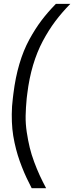

<svg xmlns="http://www.w3.org/2000/svg" viewBox="-20 -860 386 1000"><path d="M46.9 -348.1 49.8 -372.1Q60.1 -456.1 81.1 -527.1Q102.1 -598.1 132.8 -654.3Q163.6 -710.4 196 -753.4Q228.5 -796.4 271 -839.8H346.2Q301.8 -794.4 267.6 -748.8Q233.4 -703.1 203.1 -646.5Q172.9 -589.8 152.3 -521Q131.8 -452.1 122.1 -372.1L119.1 -348.1Q114.3 -298.3 113.5 -256.6Q112.8 -214.8 119.4 -171.4Q126 -127.9 134.8 -91.6Q143.6 -55.2 158 -16.6Q172.4 22 187 53.7Q201.7 85.4 220.2 120.1H145Q129.9 90.8 118.4 66.4Q106.9 42 94.2 9.8Q81.5 -22.5 72.5 -51.8Q63.5 -81.1 55.7 -116.9Q47.9 -152.8 44.4 -188.2Q41 -223.6 41.3 -264.9Q41.5 -306.2 46.9 -348.1Z"/></svg>

Font: Cooper Hewitt
Style: Book Italic
Weight: 706
Designer: Village Type and Design LLC
Foundry: Cooper Hewitt Smithsonian Design Museum
Version: 1.000